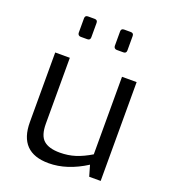

<svg xmlns="http://www.w3.org/2000/svg" viewBox="-139 -866 867 975"><g transform="rotate(20 294.0 -378.5)"><path d="M75 -158V-534H154V-178Q154 -114 182.5 -89Q211 -64 270 -64Q315 -64 354 -76.5Q393 -89 436 -115V-534H515V0H453L436 -59Q334 6 235 6Q75 6 75 -158ZM153 -669V-747Q153 -763 169 -763H205Q221 -763 221 -747V-669Q221 -653 205 -653H169Q162 -653 157.5 -657.5Q153 -662 153 -669ZM348 -669V-747Q348 -763 364 -763H400Q416 -763 416 -747V-669Q416 -653 400 -653H364Q357 -653 352.5 -657.5Q348 -662 348 -669Z"/></g></svg>

Font: Exo
Style: Regular
Weight: 400
Designer: Natanael Gama
Foundry: Natanael Gama
Version: Version 1.500; ttfautohint (v1.6)